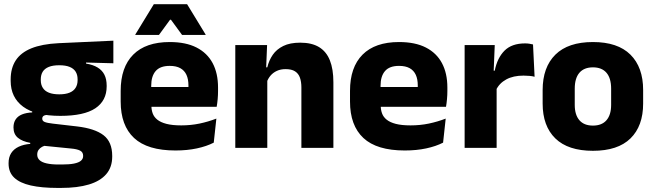

<svg xmlns="http://www.w3.org/2000/svg" viewBox="-20 -707 3128 918"><path d="M268.5 -153Q150 -153 90.5 -197Q31 -241 31 -320.5V-327Q31 -381 55.2 -418.2Q79.5 -455.5 130 -476Q180.5 -496.5 259.5 -500.5L522 -512.5V-404.5L391.5 -408V-403Q425 -397.5 446.8 -384.2Q468.5 -371 479.2 -349.8Q490 -328.5 490 -297.5V-294Q490 -225.5 435.8 -189.2Q381.5 -153 268.5 -153ZM261 79.5H276Q312 79.5 334.2 75Q356.5 70.5 367 61.5Q377.5 52.5 377.5 39V38Q377.5 20.5 362.8 13Q348 5.5 318.5 3L173.5 -11.5L207 -13.5Q192 -11 181.2 -5Q170.5 1 164.2 10Q158 19 158 32V33Q158 48 169 58.5Q180 69 202.8 74.2Q225.5 79.5 261 79.5ZM253.5 191.5Q179.5 191.5 127.2 179.8Q75 168 48 142.5Q21 117 21 75V73Q21 44.5 33.5 25Q46 5.5 69.5 -5.5Q93 -16.5 124.5 -19V-24Q86 -31 65.2 -48.5Q44.5 -66 44.5 -97.5V-98Q44.5 -120.5 54.8 -136Q65 -151.5 85 -159.8Q105 -168 134 -169.5V-186L247 -157.5L214 -158Q196.5 -158 189.2 -153.5Q182 -149 182 -140V-139.5Q182 -128.5 193.8 -123.8Q205.5 -119 232 -116L348.5 -102.5Q433.5 -92.5 475 -60.5Q516.5 -28.5 516.5 38.5V41.5Q516.5 92.5 487.8 125.8Q459 159 404.8 175.2Q350.5 191.5 272.5 191.5ZM263.5 -256Q293 -256 312.2 -263.8Q331.5 -271.5 341.2 -286.8Q351 -302 351 -323.5V-328Q351 -349.5 341.5 -364.5Q332 -379.5 312.8 -387.2Q293.5 -395 263.5 -395H263Q232.5 -395 213 -387Q193.5 -379 184.2 -364Q175 -349 175 -327.5V-323.5Q175 -302 184.8 -286.8Q194.5 -271.5 214 -263.8Q233.5 -256 263.5 -256Z M819 12.5Q685 12.5 621 -47.2Q557 -107 557 -221.5V-272.5Q557 -385.5 617 -445.8Q677 -506 791.5 -506Q868.5 -506 919.8 -479.8Q971 -453.5 996.8 -405Q1022.5 -356.5 1022.5 -288.5V-272Q1022.5 -253 1020.8 -233.2Q1019 -213.5 1016 -196.5H878Q880 -225.5 880.5 -251.2Q881 -277 881 -298Q881 -328.5 871.5 -349.2Q862 -370 842.2 -381Q822.5 -392 791.5 -392Q745.5 -392 724.2 -367.2Q703 -342.5 703 -297V-252L704 -235.5V-200.5Q704 -181.5 710.2 -164.5Q716.5 -147.5 732.2 -134.8Q748 -122 775.8 -114.8Q803.5 -107.5 846.5 -107.5Q892 -107.5 934 -116.2Q976 -125 1014.5 -140L1002 -25Q968 -7.5 921.5 2.5Q875 12.5 819 12.5ZM638 -196.5V-291H985V-196.5ZM715.5 -687H874.5L963 -542V-540H850.5L797.5 -612.5H793L740 -540H627V-542Z M1421 0V-289Q1421 -316 1414 -335.8Q1407 -355.5 1390.5 -366Q1374 -376.5 1345.5 -376.5Q1322 -376.5 1304 -368.2Q1286 -360 1273.8 -345.8Q1261.5 -331.5 1255.5 -313.5L1232 -385H1258Q1266 -418.5 1284.2 -445Q1302.5 -471.5 1334.5 -487.2Q1366.5 -503 1415.5 -503Q1470.5 -503 1505.5 -481.8Q1540.5 -460.5 1557.2 -418.5Q1574 -376.5 1574 -313.5V0ZM1105 0V-491.5H1257L1252 -368.5L1258 -354V0Z M1915.5 12.5Q1781.5 12.5 1717.5 -47.2Q1653.5 -107 1653.5 -221.5V-272.5Q1653.5 -385.5 1713.5 -445.8Q1773.5 -506 1888 -506Q1965 -506 2016.2 -479.8Q2067.5 -453.5 2093.2 -405Q2119 -356.5 2119 -288.5V-272Q2119 -253 2117.2 -233.2Q2115.5 -213.5 2112.5 -196.5H1974.5Q1976.5 -225.5 1977 -251.2Q1977.5 -277 1977.5 -298Q1977.5 -328.5 1968 -349.2Q1958.5 -370 1938.8 -381Q1919 -392 1888 -392Q1842 -392 1820.8 -367.2Q1799.5 -342.5 1799.5 -297V-252L1800.5 -235.5V-200.5Q1800.5 -181.5 1806.8 -164.5Q1813 -147.5 1828.8 -134.8Q1844.5 -122 1872.2 -114.8Q1900 -107.5 1943 -107.5Q1988.5 -107.5 2030.5 -116.2Q2072.5 -125 2111 -140L2098.5 -25Q2064.5 -7.5 2018 2.5Q1971.5 12.5 1915.5 12.5ZM1734.5 -196.5V-291H2081.5V-196.5Z M2351.5 -276 2309.5 -369H2345.5Q2357.5 -430 2392.2 -464.8Q2427 -499.5 2490.5 -499.5Q2501.5 -499.5 2510.8 -498Q2520 -496.5 2528.5 -494.5L2536 -340Q2525.5 -343 2511.5 -344.2Q2497.5 -345.5 2483 -345.5Q2434 -345.5 2400.5 -327.2Q2367 -309 2351.5 -276ZM2201.5 0V-491.5H2345.5L2339 -334.5L2354.5 -332.5V0Z M2815 14Q2696 14 2635.2 -45.2Q2574.5 -104.5 2574.5 -212V-276.5Q2574.5 -385.5 2635.5 -445.8Q2696.5 -506 2815 -506Q2933.5 -506 2994.2 -445.8Q3055 -385.5 3055 -276.5V-212Q3055 -104.5 2994.5 -45.2Q2934 14 2815 14ZM2815 -106.5Q2857.5 -106.5 2879.8 -132.2Q2902 -158 2902 -205.5V-283Q2902 -333 2879.8 -359Q2857.5 -385 2815 -385Q2772.5 -385 2750.2 -359Q2728 -333 2728 -283V-205.5Q2728 -158 2750.2 -132.2Q2772.5 -106.5 2815 -106.5Z"/></svg>

Font: Anek Gurmukhi
Style: Bold
Weight: 700
Designer: Sarang Kulkarni (Gurmukhi), Yesha Goshar (Latin)
Foundry: Ek Type
Version: Version 1.003